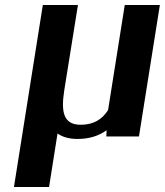

<svg xmlns="http://www.w3.org/2000/svg" viewBox="-20 -548 662 771"><path d="M36 203H177L211 -12C232 3 259 10 292 10C341 10 379 -4 408 -25L407 0H538L622 -528H481L414 -106C390 -68 355 -47 304 -47C233 -47 225 -101 238 -185L293 -528H152Z"/></svg>

Font: Aerodynamic
Style: Obl
Weight: 500
Designer: Google
Version: Version 2.000980; 2014